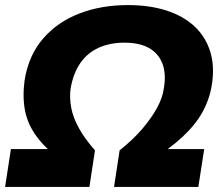

<svg xmlns="http://www.w3.org/2000/svg" viewBox="-27 -736 875 756"><path d="M-7 0 16 -149H204L219 -101Q154 -149 118 -197.5Q82 -246 71.5 -300.5Q61 -355 70 -421Q86 -519 143 -584.5Q200 -650 286 -683Q372 -716 476 -716Q562 -716 628.5 -694.5Q695 -673 738.5 -632.5Q782 -592 800.5 -533.5Q819 -475 807 -401Q798 -345 770.5 -295Q743 -245 691.5 -197Q640 -149 561 -101L590 -149H777L754 0H422L444 -144Q498 -187 534 -229.5Q570 -272 591.5 -311.5Q613 -351 618 -387Q628 -445 612.5 -485.5Q597 -526 559.5 -547Q522 -568 463 -568Q405 -568 360.5 -547.5Q316 -527 288.5 -486.5Q261 -446 251 -387Q246 -351 253.5 -311.5Q261 -272 284.5 -230Q308 -188 347 -144L325 0Z"/></svg>

Font: Nunito Sans 6pt Black
Style: Italic
Weight: 900
Italic angle: -9°
Version: Version 3.101;gftools[0.9.27]